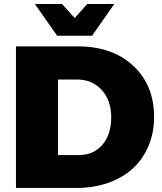

<svg xmlns="http://www.w3.org/2000/svg" viewBox="-20 -931 802 951"><path d="M436 -753.9H263.2L152.8 -911.1H287.1L350.1 -841.8L412.1 -911.1H545.9ZM366.2 -701.2Q536.6 -701.2 639.9 -605.2Q743.2 -509.3 743.2 -351.1Q743.2 -272.9 715.3 -207.5Q687.5 -142.1 637.7 -96.4Q587.9 -50.8 516.1 -25.4Q444.3 0 358.9 0H59.1V-701.2ZM372.1 -163.1Q443.4 -163.1 487.1 -214.1Q530.8 -265.1 530.8 -349.1Q530.8 -433.6 483.9 -485.4Q437 -537.1 361.8 -537.1H267.1V-163.1Z"/></svg>

Font: Montserrat-Arabic ExtraBold
Style: Regular
Weight: 800
Designer: Mohamed Gaber
Foundry: Kief Type Foundry
Version: Version 5.008;PS 005.008;hotconv 1.0.88;makeotf.lib2.5.64775